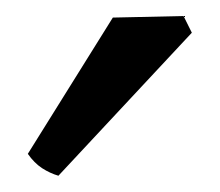

<svg xmlns="http://www.w3.org/2000/svg" viewBox="-20 -756 270 236"><path d="M51.8 -540Q41.5 -543 31.7 -549.3Q22 -555.7 14.2 -566.9L118.7 -734.4L205.6 -736.3L215.8 -715.8Z"/></svg>

Font: Fjord
Style: One
Weight: 400
Designer: Viktoriya Grabowska
Foundry: Viktoriya Grabowska
Version: Version 1.002